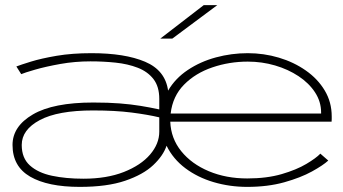

<svg xmlns="http://www.w3.org/2000/svg" viewBox="-20 -720 1340 751"><path d="M292 11Q167 11 98 -29Q29 -69 29 -153Q29 -226 108.8 -272.5Q188.5 -319 345 -319Q404 -319 448.2 -315.5Q492.5 -312 529.2 -306Q566 -300 603 -292V-333Q603 -381.5 580.2 -410.8Q557.5 -440 518.8 -455Q480 -470 432.2 -475Q384.5 -480 334 -480Q273.5 -480 216 -469.8Q158.5 -459.5 117 -447.5Q75.5 -435.5 63 -430L44 -460Q60.5 -466.5 101 -479Q141.5 -491.5 201.8 -501.8Q262 -512 338 -512Q468.5 -512 547.5 -478.5Q626.5 -445 637.5 -365.5Q665.5 -413.5 714.5 -446.2Q763.5 -479 824.5 -495.5Q885.5 -512 949 -512Q1012 -512 1070.8 -494.5Q1129.5 -477 1176.2 -444.2Q1223 -411.5 1250.2 -366Q1277.5 -320.5 1277.5 -264.5Q1277.5 -261 1277.5 -254.5Q1277.5 -248 1277 -244H646Q648.5 -178.5 689 -128.5Q729.5 -78.5 797 -50.2Q864.5 -22 947 -22Q1023.5 -22 1081.8 -39Q1140 -56 1178.2 -78.8Q1216.5 -101.5 1233 -119L1264 -92Q1244 -73.5 1200 -49.2Q1156 -25 1091.8 -7Q1027.5 11 947 11Q878.5 11 815.8 -7.5Q753 -26 705 -62Q657 -98 631.5 -150Q618.5 -111 579.2 -74Q540 -37 469.5 -13Q399 11 292 11ZM647.5 -276H1236V-280Q1236 -322.5 1212.2 -358.8Q1188.5 -395 1147.8 -422Q1107 -449 1055.8 -464Q1004.5 -479 949 -479Q877 -479 810.8 -456.5Q744.5 -434 700 -389Q655.5 -344 647.5 -276ZM306 -21Q397.5 -21 464.2 -47.2Q531 -73.5 567 -115.5Q603 -157.5 603 -205V-261Q559 -271.5 494.8 -279.8Q430.5 -288 344 -288Q206 -288 135.5 -250.2Q65 -212.5 65 -153Q65 -101.5 97 -72.8Q129 -44 183.5 -32.5Q238 -21 306 -21ZM654 -569H607L777 -700H830Z"/></svg>

Font: Trispace Expanded Thin
Style: Regular
Weight: 100
Width: 7
Designer: Tyler Finck
Foundry: Etcetera Type Company
Version: Version 1.210; ttfautohint (v1.8.3)